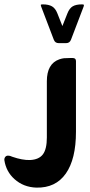

<svg xmlns="http://www.w3.org/2000/svg" viewBox="-110 -643 411 877"><path d="M264 -623Q272 -623 273 -621Q274 -619 272 -613L214 -461Q208 -446 192 -446H158Q142 -446 136 -461L78 -613Q76 -619 76.5 -621Q77 -623 86 -623Q112 -623 127.5 -614Q143 -605 152 -582L175 -524L198 -582Q207 -605 222 -614Q237 -623 264 -623ZM210 -378H222Q237 -378 237 -364V-41Q237 84 190.5 150Q144 216 56 214Q-3 212 -44 175Q-82 141 -90 89Q-91 81 -86.5 74.5Q-82 68 -74 68Q-68 68 -63 69.5Q-58 71 -54 73Q-8 89 27 88Q68 86 86 62Q104 38 104 -15V-272Q104 -352 161 -372Q173 -376 182 -377Q191 -378 210 -378Z"/></svg>

Font: Zain Black
Style: Regular
Weight: 900
Designer: Zain,Boutros
Foundry: Mobile Telecommunications Company (Zain), 2024
Version: Version 1.50; ttfautohint (v1.8.4)